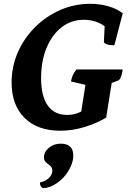

<svg xmlns="http://www.w3.org/2000/svg" viewBox="-20 -675 686 1009"><path d="M196 -264Q196 -170 231 -120.5Q266 -71 333 -71Q374 -71 407 -89L429 -229L353 -247Q357 -268 363 -281Q369 -294 382 -310H625Q617 -258 601 -252L567 -239L538 -57Q484 -25 421 -6.5Q358 12 297 12Q177 12 109 -55.5Q41 -123 41 -241Q41 -325 73.5 -399.5Q106 -474 163.5 -531.5Q221 -589 295.5 -622Q370 -655 454 -655Q505 -655 550 -642Q595 -629 625 -605L581 -437Q555 -437 540.5 -442.5Q526 -448 526 -456L530 -537Q484 -571 419 -571Q354 -571 303.5 -531.5Q253 -492 224.5 -423Q196 -354 196 -264ZM205 314Q197 308 193.5 302.5Q190 297 190 284Q220 277 237.5 260Q255 243 255 222Q255 206 244 196.5Q233 187 222 178Q211 169 211 153Q211 123 237 101.5Q263 80 299 80Q365 80 365 142Q365 171 351 201.5Q337 232 314 257Q291 282 262.5 297.5Q234 313 205 314Z"/></svg>

Font: Petrona ExtraBold
Style: Italic
Weight: 800
Italic angle: -9°
Designer: Ringo R. Seeber
Foundry: Ringo R. Seeber
Version: Version 2.001; ttfautohint (v1.8.3)